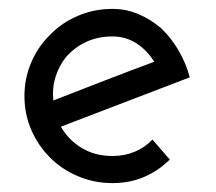

<svg xmlns="http://www.w3.org/2000/svg" viewBox="-20 -404 486 432"><path d="M362 -45Q337 -20 304.5 -6Q272 8 233 8Q192 8 155.5 -7.5Q119 -23 93 -49Q66 -76 50.5 -111.5Q35 -147 35 -188Q35 -228 50.5 -264Q66 -300 93 -326Q119 -353 155.5 -368.5Q192 -384 233 -384Q264 -384 292 -372Q320 -360 343 -340Q365 -319 381.5 -291Q398 -263 407 -230Q334 -202 262 -174.5Q190 -147 117 -119Q134 -89 164 -71Q194 -53 233 -53Q260 -53 283 -62.5Q306 -72 323 -90ZM233 -322Q200 -322 173.5 -309.5Q147 -297 128 -275Q113 -256 105 -231Q97 -206 100 -178Q157 -200 213.5 -222Q270 -244 327 -265Q311 -291 287 -306.5Q263 -322 233 -322Z"/></svg>

Font: Josefin Slab SemiBold
Style: Regular
Weight: 600
Designer: Santiago Orozco
Foundry: Typemade
Version: Version 2.000